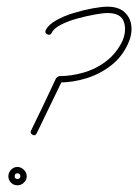

<svg xmlns="http://www.w3.org/2000/svg" viewBox="-20 -534 414 575"><path d="M122 -431Q113 -435 117 -444Q125 -460 148 -473Q171 -486 200.5 -495Q230 -504 257.5 -509Q285 -514 302 -514Q335 -514 353 -497.5Q371 -481 373.5 -455.5Q376 -430 363 -402Q345 -363 312 -337.5Q279 -312 238.5 -299.5Q198 -287 157 -287Q155 -287 161 -290Q166 -293 166 -292Q147 -253 128 -213.5Q109 -174 90 -135Q86 -126 78 -130Q69 -135 73 -143Q92 -182 111 -221.5Q130 -261 148 -300Q149 -301 152 -303Q155 -306 157 -306Q194 -306 231.5 -317Q269 -328 299 -351.5Q329 -375 346 -410Q360 -442 351 -468.5Q342 -495 302 -495Q289 -495 264 -490.5Q239 -486 211.5 -478.5Q184 -471 162.5 -460Q141 -449 135 -436Q131 -427 122 -431ZM32 -15Q24 -15 24 -6Q24 2 32 2Q41 2 41 -6Q41 -15 32 -15ZM32 -34Q43 -34 51.5 -25.5Q60 -17 60 -6Q60 5 51.5 13Q43 21 32 21Q21 21 13 13Q5 5 5 -6Q5 -17 13 -25.5Q21 -34 32 -34Z"/></svg>

Font: FRB American Cursive Guidelines Extralight
Style: Italic
Weight: 200
Italic angle: -25°
Version: Version 2.0;Modular Font Editor K font №1